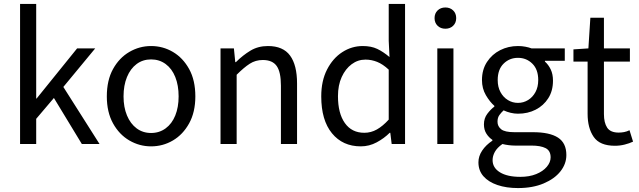

<svg xmlns="http://www.w3.org/2000/svg" viewBox="-20 -732 3249 976"><path d="M82 0V-712H164V-231H166L372 -486H464L302 -290L486 0H396L254 -234L164 -128V0Z M748 12Q689 12 637.5 -18Q586 -48 554.5 -105Q523 -162 523 -242Q523 -324 554.5 -381Q586 -438 637.5 -468Q689 -498 748 -498Q808 -498 859 -468Q910 -438 941.5 -381Q973 -324 973 -242Q973 -162 941.5 -105Q910 -48 859 -18Q808 12 748 12ZM748 -56Q790 -56 822 -79.5Q854 -103 871 -145Q888 -187 888 -242Q888 -298 871 -340.5Q854 -383 822 -406.5Q790 -430 748 -430Q706 -430 674.5 -406.5Q643 -383 625.5 -340.5Q608 -298 608 -242Q608 -187 625.5 -145Q643 -103 674.5 -79.5Q706 -56 748 -56Z M1101 0V-486H1169L1176 -416H1179Q1214 -451 1253 -474.5Q1292 -498 1342 -498Q1419 -498 1454.5 -449.5Q1490 -401 1490 -308V0H1408V-297Q1408 -366 1386.5 -396.5Q1365 -427 1316 -427Q1279 -427 1249.5 -408Q1220 -389 1183 -352V0Z M1814 12Q1722 12 1667.5 -54.5Q1613 -121 1613 -242Q1613 -321 1642.5 -378.5Q1672 -436 1720 -467Q1768 -498 1824 -498Q1867 -498 1897.5 -483.5Q1928 -469 1960 -442L1956 -525V-712H2039V0H1971L1964 -57H1961Q1933 -29 1895 -8.5Q1857 12 1814 12ZM1832 -57Q1866 -57 1896 -74Q1926 -91 1956 -124V-378Q1926 -406 1897 -417.5Q1868 -429 1838 -429Q1799 -429 1767.5 -405.5Q1736 -382 1717 -340.5Q1698 -299 1698 -243Q1698 -156 1733 -106.5Q1768 -57 1832 -57Z M2203 0V-486H2285V0ZM2244 -586Q2220 -586 2204.5 -601Q2189 -616 2189 -640Q2189 -664 2204.5 -679Q2220 -694 2244 -694Q2268 -694 2283.5 -679Q2299 -664 2299 -640Q2299 -616 2283.5 -601Q2268 -586 2244 -586Z M2613 224Q2554 224 2508.5 208.5Q2463 193 2437.5 164Q2412 135 2412 93Q2412 62 2431 33.5Q2450 5 2483 -17V-21Q2465 -33 2452.5 -52.5Q2440 -72 2440 -100Q2440 -131 2457.5 -154Q2475 -177 2493 -190V-194Q2470 -214 2450 -248Q2430 -282 2430 -325Q2430 -378 2455.5 -417Q2481 -456 2522.5 -477Q2564 -498 2613 -498Q2633 -498 2651 -494.5Q2669 -491 2682 -486H2851V-423H2750V-419Q2768 -403 2779.5 -379Q2791 -355 2791 -322Q2791 -270 2767 -232.5Q2743 -195 2703 -174.5Q2663 -154 2613 -154Q2595 -154 2576 -158.5Q2557 -163 2540 -171Q2528 -160 2518.5 -147Q2509 -134 2509 -113Q2509 -90 2527.5 -75Q2546 -60 2595 -60H2689Q2774 -60 2816.5 -32.5Q2859 -5 2859 56Q2859 101 2829 139Q2799 177 2743.5 200.5Q2688 224 2613 224ZM2613 -209Q2641 -209 2664.5 -223.5Q2688 -238 2702 -264Q2716 -290 2716 -325Q2716 -379 2686 -408.5Q2656 -438 2613 -438Q2570 -438 2540 -408.5Q2510 -379 2510 -325Q2510 -290 2524 -264Q2538 -238 2561.5 -223.5Q2585 -209 2613 -209ZM2625 167Q2671 167 2705.5 153Q2740 139 2759.5 116Q2779 93 2779 68Q2779 34 2753.5 21Q2728 8 2681 8H2597Q2583 8 2566.5 6Q2550 4 2534 0Q2507 19 2495.5 40Q2484 61 2484 82Q2484 121 2521.5 144Q2559 167 2625 167Z M3106 9Q3029 9 2998 -36Q2967 -81 2967 -153V-419H2895V-481L2971 -486L2981 -642H3050V-486H3182V-419H3050V-152Q3050 -108 3066.5 -83Q3083 -58 3125 -58Q3138 -58 3152 -60.5Q3166 -63 3180 -70L3198 -12Q3179 -3 3155 3Q3131 9 3106 9Z"/></svg>

Font: Source Sans 3 ExtraLight
Style: Regular
Weight: 400
Version: Version 3.052;hotconv 1.1.0;makeotfexe 2.6.0